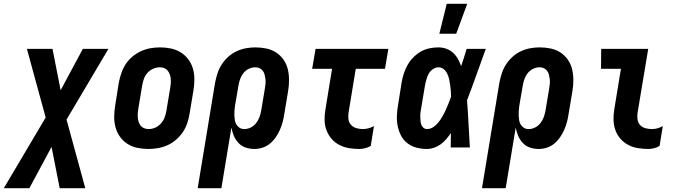

<svg xmlns="http://www.w3.org/2000/svg" viewBox="-77 -778 3597 1013"><path d="M-57 215 164 -158 65 -520H200L243 -302L360 -520H495L274 -147L373 215H238L195 -3L78 215Z M706 8Q676 8 647.5 2Q619 -4 595.5 -19Q572 -34 556 -56.5Q540 -79 532.5 -106.5Q525 -134 525.5 -164Q526 -194 531 -223L550 -343Q555 -368 563.5 -393Q572 -418 586.5 -440Q601 -462 622 -479.5Q643 -497 667 -508Q691 -519 716.5 -523.5Q742 -528 767 -528Q797 -528 825.5 -522Q854 -516 877.5 -501Q901 -486 917.5 -463.5Q934 -441 941.5 -413.5Q949 -386 948.5 -356Q948 -326 943 -297L923 -177Q919 -152 910.5 -127Q902 -102 887 -80Q872 -58 851.5 -40.5Q831 -23 807 -12Q783 -1 757 3.5Q731 8 706 8ZM707 -97Q725 -97 742 -104.5Q759 -112 772 -126.5Q785 -141 791.5 -158.5Q798 -176 801 -194L821 -314Q823 -326 824 -338Q825 -350 824 -362Q823 -374 819 -385Q815 -396 808 -405Q801 -414 790 -418.5Q779 -423 767 -423Q749 -423 731.5 -415.5Q714 -408 701 -393.5Q688 -379 682 -361.5Q676 -344 673 -326L653 -206Q651 -194 650 -182Q649 -170 650 -158Q651 -146 654.5 -135Q658 -124 665 -115Q672 -106 683.5 -101.5Q695 -97 707 -97Z M1091 215H966L1058 -343Q1063 -368 1071 -392.5Q1079 -417 1093.5 -439Q1108 -461 1128 -479Q1148 -497 1172 -508Q1196 -519 1221 -523.5Q1246 -528 1270 -528Q1300 -528 1328.5 -522Q1357 -516 1380 -501Q1403 -486 1419 -463Q1435 -440 1441.5 -412.5Q1448 -385 1448 -355.5Q1448 -326 1443 -297L1423 -177Q1420 -156 1414.5 -135Q1409 -114 1400 -93.5Q1391 -73 1378 -54Q1365 -35 1347.5 -20.5Q1330 -6 1308.5 1Q1287 8 1266 8Q1241 8 1219 0.5Q1197 -7 1181.5 -23.5Q1166 -40 1157 -61Q1148 -82 1144 -105ZM1212 -97Q1229 -97 1245.5 -105Q1262 -113 1273.5 -127.5Q1285 -142 1291.5 -159Q1298 -176 1301 -194L1321 -314Q1323 -326 1324 -338Q1325 -350 1323.5 -361.5Q1322 -373 1319 -384.5Q1316 -396 1309.5 -404.5Q1303 -413 1293 -418Q1283 -423 1270 -423Q1253 -423 1236 -415Q1219 -407 1207.5 -392.5Q1196 -378 1190 -361Q1184 -344 1181 -326L1163 -221Q1161 -208 1160 -195Q1159 -182 1159.5 -169Q1160 -156 1162 -143.5Q1164 -131 1170.5 -120.5Q1177 -110 1187.5 -103.5Q1198 -97 1212 -97Z M1819 8Q1791 8 1764 3.5Q1737 -1 1713 -13.5Q1689 -26 1672 -46Q1655 -66 1645.5 -91Q1636 -116 1635.5 -144Q1635 -172 1640 -201L1675 -415H1570L1588 -520H1972L1954 -415H1800L1762 -184Q1759 -166 1761.5 -148.5Q1764 -131 1775 -119Q1786 -107 1803 -102Q1820 -97 1837 -97Q1852 -97 1867 -101Q1882 -105 1896 -113L1879 -8Q1865 0 1849.5 4Q1834 8 1819 8Z M2176 8Q2147 8 2120.5 1Q2094 -6 2073 -22Q2052 -38 2039.5 -61.5Q2027 -85 2021.5 -111.5Q2016 -138 2017 -166.5Q2018 -195 2023 -223L2042 -343Q2046 -367 2053.5 -390Q2061 -413 2073 -434.5Q2085 -456 2103 -474.5Q2121 -493 2142.5 -505.5Q2164 -518 2188.5 -523Q2213 -528 2236 -528Q2258 -528 2278.5 -520.5Q2299 -513 2314 -499Q2329 -485 2339 -467Q2349 -449 2356 -429Q2364 -452 2371 -474.5Q2378 -497 2385 -520H2486Q2461 -452 2437 -384Q2413 -316 2387 -249Q2392 -187 2395 -124.5Q2398 -62 2402 0H2301Q2301 -19 2301.5 -38Q2302 -57 2302 -76Q2290 -59 2277.5 -44Q2265 -29 2248.5 -17Q2232 -5 2213 1.5Q2194 8 2176 8ZM2176 -97Q2194 -97 2210 -108Q2226 -119 2237.5 -134Q2249 -149 2258.5 -166Q2268 -183 2275.5 -199.5Q2283 -216 2290 -233.5Q2297 -251 2303 -268Q2303 -284 2301.5 -299.5Q2300 -315 2298 -330.5Q2296 -346 2292.5 -361Q2289 -376 2282.5 -389.5Q2276 -403 2264 -413Q2252 -423 2236 -423Q2226 -423 2215.5 -418Q2205 -413 2197 -405Q2189 -397 2184 -387.5Q2179 -378 2175.5 -367.5Q2172 -357 2169.5 -347Q2167 -337 2165 -326L2145 -206Q2143 -195 2141.5 -184Q2140 -173 2140.5 -162.5Q2141 -152 2141.5 -141.5Q2142 -131 2145.5 -121Q2149 -111 2157 -104Q2165 -97 2176 -97ZM2241 -600 2280 -758H2388L2330 -600Z M2591 215H2466L2558 -343Q2563 -368 2571 -392.5Q2579 -417 2593.5 -439Q2608 -461 2628 -479Q2648 -497 2672 -508Q2696 -519 2721 -523.5Q2746 -528 2770 -528Q2800 -528 2828.5 -522Q2857 -516 2880 -501Q2903 -486 2919 -463Q2935 -440 2941.5 -412.5Q2948 -385 2948 -355.5Q2948 -326 2943 -297L2923 -177Q2920 -156 2914.5 -135Q2909 -114 2900 -93.5Q2891 -73 2878 -54Q2865 -35 2847.5 -20.5Q2830 -6 2808.5 1Q2787 8 2766 8Q2741 8 2719 0.5Q2697 -7 2681.5 -23.5Q2666 -40 2657 -61Q2648 -82 2644 -105ZM2712 -97Q2729 -97 2745.5 -105Q2762 -113 2773.5 -127.5Q2785 -142 2791.5 -159Q2798 -176 2801 -194L2821 -314Q2823 -326 2824 -338Q2825 -350 2823.5 -361.5Q2822 -373 2819 -384.5Q2816 -396 2809.5 -404.5Q2803 -413 2793 -418Q2783 -423 2770 -423Q2753 -423 2736 -415Q2719 -407 2707.5 -392.5Q2696 -378 2690 -361Q2684 -344 2681 -326L2663 -221Q2661 -208 2660 -195Q2659 -182 2659.5 -169Q2660 -156 2662 -143.5Q2664 -131 2670.5 -120.5Q2677 -110 2687.5 -103.5Q2698 -97 2712 -97Z M3344 8Q3316 8 3288.5 3.5Q3261 -1 3237.5 -13.5Q3214 -26 3196.5 -46Q3179 -66 3170 -91Q3161 -116 3160 -144Q3159 -172 3164 -201L3199 -415H3094L3095 -520H3343L3287 -184Q3284 -166 3286.5 -148.5Q3289 -131 3299.5 -119Q3310 -107 3327 -102Q3344 -97 3362 -97Q3377 -97 3392 -101Q3407 -105 3420 -113L3403 -8Q3390 0 3374.5 4Q3359 8 3344 8Z"/></svg>

Font: Iosevka Extrabold Oblique
Style: Regular
Weight: 800
Italic angle: -9°
Monospace: yes
Designer: Belleve Invis
Foundry: Belleve Invis
Version: Version 32.5.0; ttfautohint (v1.8.4)